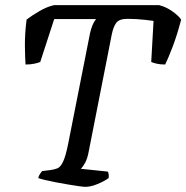

<svg xmlns="http://www.w3.org/2000/svg" viewBox="-20 -724 722 744"><path d="M311 0Q304 0 286 -2.5Q268 -5 244.5 -9Q221 -13 197 -17.5Q173 -22 154.5 -26.5Q136 -31 128 -34Q131 -45 136 -51.5Q141 -58 143 -61L175 -65Q190 -67 202 -71.5Q214 -76 224 -96.5Q234 -117 244 -166L329 -596Q333 -613 338.5 -626.5Q344 -640 352 -650H190L136 -484Q130 -481 114.5 -477.5Q99 -474 79 -474Q77 -500 76.5 -546.5Q76 -593 83 -648Q102 -663 132 -680.5Q162 -698 189 -704H597Q624 -697 648 -680Q672 -663 682 -648Q666 -587 648.5 -541.5Q631 -496 620 -474Q600 -474 586 -477.5Q572 -481 566 -484L575 -643Q561 -645 543.5 -647Q526 -649 508.5 -650Q491 -651 474 -651Q442 -651 430.5 -635.5Q419 -620 413 -590L324 -138Q319 -110 310 -93.5Q301 -77 293 -70L398 -59Q400 -55 401 -49Q402 -43 401 -34Q383 -21 357 -10.5Q331 0 311 0Z"/></svg>

Font: Texturina Medium 12pt Medium
Style: Italic
Weight: 500
Italic angle: -11°
Version: Version 1.002